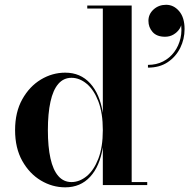

<svg xmlns="http://www.w3.org/2000/svg" viewBox="-20 -773 791 802"><path d="M252.5 9.5Q198.5 9.5 150.8 -19Q103 -47.5 73 -101Q43 -154.5 43 -229.5Q43 -304.5 73 -358.2Q103 -412 150.8 -440.8Q198.5 -469.5 252.5 -469.5Q316 -469.5 356.5 -425Q397 -380.5 409.5 -301.5V-737.5H344.5V-750H530V-12.5H595V0H409.5V-157.5Q397 -78.5 356.5 -34.5Q316 9.5 252.5 9.5ZM278.5 -12.5Q312 -12.5 342 -37Q372 -61.5 390.8 -110Q409.5 -158.5 409.5 -229.5Q409.5 -301 390.8 -349.8Q372 -398.5 342 -423.2Q312 -448 278.5 -448Q245.5 -448 223.5 -422.5Q201.5 -397 190.8 -348Q180 -299 180 -229.5Q180 -160 190.8 -111.5Q201.5 -63 223.5 -37.8Q245.5 -12.5 278.5 -12.5ZM598 -490.5V-502Q633 -502 661 -516.2Q689 -530.5 707.8 -555.8Q726.5 -581 734 -613.5Q741.5 -646 734.5 -682.5H738.5Q739.5 -668 730.5 -653.5Q721.5 -639 705.5 -629.2Q689.5 -619.5 669.5 -619.5Q635 -619.5 617.5 -639.2Q600 -659 600 -686Q600 -714 621.5 -733.5Q643 -753 674 -753Q705.5 -753 728.2 -726.5Q751 -700 751 -651.5Q751 -609.5 732.8 -572.8Q714.5 -536 680.5 -513.2Q646.5 -490.5 598 -490.5Z"/></svg>

Font: Bodoni Moda 18pt SemiBold
Style: Regular
Weight: 600
Designer: Owen Earl
Foundry: indestructible type
Version: Version 2.005